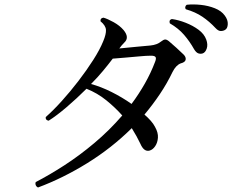

<svg xmlns="http://www.w3.org/2000/svg" viewBox="-20 -802 1040 848"><path d="M148 26Q141 23 138 16Q135 9 138 2Q198 -29 264.5 -72Q331 -115 397 -170.5Q463 -226 520 -292Q489 -327 449.5 -359Q410 -391 362 -410Q319 -367 274.5 -329Q230 -291 195 -269Q180 -271 182 -285Q215 -314 252.5 -355.5Q290 -397 326.5 -444.5Q363 -492 392 -537.5Q421 -583 436 -620Q449 -651 448 -670Q447 -689 424 -708Q422 -722 437 -724Q455 -719 482 -704Q509 -689 526 -669Q553 -636 529 -614Q522 -607 517 -601Q512 -595 507 -588Q544 -592 584 -595.5Q624 -599 644 -601Q674 -604 692 -619Q702 -627 709 -627.5Q716 -628 726 -620Q738 -610 759 -591Q780 -572 791 -561Q802 -550 800 -538.5Q798 -527 778 -522Q757 -514 742 -484Q718 -434 686.5 -387Q655 -340 618 -296Q633 -283 645.5 -269Q658 -255 665 -241Q679 -216 677.5 -194Q676 -172 665.5 -156.5Q655 -141 641 -137Q616 -130 600 -167Q585 -199 562 -236Q473 -148 365.5 -81.5Q258 -15 148 26ZM561 -343Q593 -386 619.5 -432.5Q646 -479 665 -529Q671 -544 667 -550Q663 -556 647 -556Q626 -556 595 -553Q564 -550 533 -547.5Q502 -545 478 -543Q459 -518 435 -489Q411 -460 382 -431Q426 -419 473 -395.5Q520 -372 561 -343ZM875 -566Q865 -563 855.5 -566.5Q846 -570 837 -585Q818 -619 793 -648Q768 -677 730 -699Q725 -714 739 -718Q768 -714 800 -701.5Q832 -689 857 -670.5Q882 -652 891 -627Q899 -605 893 -587.5Q887 -570 875 -566ZM974 -670Q966 -665 955 -665Q944 -665 932 -678Q905 -707 874 -728Q843 -749 801 -761Q797 -766 798.5 -772Q800 -778 805 -781Q834 -784 867 -780.5Q900 -777 929 -765.5Q958 -754 973 -733Q987 -714 986 -695Q985 -676 974 -670Z"/></svg>

Font: Zen Old Mincho Medium
Style: Regular
Weight: 500
Designer: Yoshimichi Ohira
Foundry: Positype
Version: Version 1.500